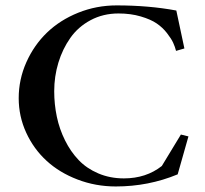

<svg xmlns="http://www.w3.org/2000/svg" viewBox="-20 -671 744 697"><path d="M400.4 5.9Q327.1 5.9 261.5 -19.3Q195.8 -44.4 149.2 -87.2Q102.5 -129.9 75.2 -189.2Q47.9 -248.5 47.9 -314.5Q47.9 -382.8 75.7 -445.1Q103.5 -507.3 150.6 -552.7Q197.8 -598.1 263.9 -624.8Q330.1 -651.4 403.3 -651.4Q520 -651.4 620.1 -632.8L649.4 -495.1L619.1 -486.3Q615.2 -501.5 608.6 -515.9Q602.1 -530.3 586.2 -550.8Q570.3 -571.3 548.8 -585.9Q527.3 -600.6 491 -611.3Q454.6 -622.1 410.2 -622.1Q354.5 -622.1 309.1 -597.9Q263.7 -573.7 235.4 -533.4Q207 -493.2 191.9 -443.4Q176.8 -393.6 176.8 -339.8Q176.8 -292.5 186.3 -247.3Q195.8 -202.1 216.1 -161.4Q236.3 -120.6 265.4 -90.1Q294.4 -59.6 336.9 -41.5Q379.4 -23.4 429.7 -23.4Q510.3 -23.4 567.4 -68.4L636.7 -182.6L664.1 -175.8L625 -38.1Q519 5.9 400.4 5.9Z"/></svg>

Font: Comprehension SemiBold
Style: Regular
Weight: 600
Designer: Alfredo Marco Pradil
Foundry: Alfredo Marco Pradil
Version: 1.0